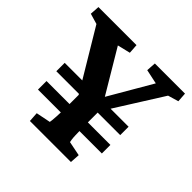

<svg xmlns="http://www.w3.org/2000/svg" viewBox="-150 -713 853 853"><g transform="rotate(45 277.0 -286.5)"><path d="M74.2 -239.3V-292H475.6V-239.3ZM74.2 -124V-177.7H475.6V-124ZM502 -513.7 297.9 -189.5 334 -277.3V-181.6Q334 -157.2 334.5 -136.2Q335 -115.2 335.4 -99.1Q335.9 -83 337.4 -72.8Q338.9 -62.5 339.8 -59.6L408.2 -45.9L405.3 0H147.5L144.5 -45.9L212.9 -59.6Q213.9 -62.5 214.8 -72.8Q215.8 -83 216.8 -99.1Q217.8 -115.2 218.3 -136.2Q218.8 -157.2 218.8 -181.6V-277.3L246.1 -189.5L51.8 -513.7L2 -528.3L4.9 -573.2H244.1L247.1 -528.3L186.5 -513.7L317.4 -293.9H296.9L424.8 -513.7L356.4 -528.3L359.4 -573.2H548.8L551.8 -528.3Z"/></g></svg>

Font: Crimson Pro ExtraLight SemiBold
Style: Regular
Weight: 600
Version: Version 1.002